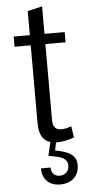

<svg xmlns="http://www.w3.org/2000/svg" viewBox="-63 -755 479 1031"><g transform="rotate(-5 176.5 -239.5)"><path d="M222 14Q173 14 149.5 -13.5Q126 -41 126 -101V-517H39V-572H126V-702L205 -720V-572H314V-517H205V-108Q205 -54 249 -54Q277 -54 305 -65L314 -4Q265 14 222 14ZM218 241Q174 241 148.5 215.5Q123 190 123 146H175Q175 168 187.5 181Q200 194 219 194Q243 194 257 180Q271 166 271 143Q271 104 218 92L169 82L188 0H219L207 57Q267 67 294 87.5Q321 108 321 144Q321 189 293.5 215Q266 241 218 241Z"/></g></svg>

Font: Fauna One
Style: Regular
Weight: 400
Designer: Eduardo Rodriguez Tunni
Foundry: Eduardo Rodriguez Tunni
Version: Version 2.001; ttfautohint (v1.8.4.7-5d5b);gftools[0.9.23]